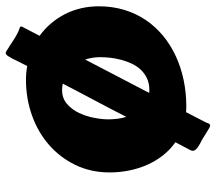

<svg xmlns="http://www.w3.org/2000/svg" viewBox="-62 -590 764 680"><g transform="rotate(-90 320.0 -250.0)"><path d="M283.7 27.8Q278.3 27.8 273.2 27.6Q268.1 27.3 262.7 26.9L229 92.3Q225.1 99.6 223.1 105.7Q221.2 111.8 215.8 112.3Q211.9 112.3 204.6 107.9L164.1 83Q161.1 81.5 154.8 78.4Q148.4 75.2 142.1 71Q135.7 66.9 130.9 61.8Q126 56.6 126 50.8Q126 46.4 128.9 41L156.2 -10.7Q129.9 -29.3 109.9 -54.7Q89.8 -80.1 76.4 -110.4Q63 -140.6 56.2 -174.6Q49.3 -208.5 49.3 -243.7Q49.3 -310.1 75.7 -364.7Q102.1 -419.4 147 -458.5Q191.9 -497.6 251.5 -518.8Q311 -540 377.4 -540Q402.8 -540 426.3 -535.6L452.6 -588.4Q459.5 -601.1 463.4 -606.2Q467.3 -611.3 471.7 -611.8Q474.6 -611.8 475.6 -611.3Q486.3 -605 497.1 -597.9Q507.8 -590.8 518.3 -584Q528.8 -577.1 539.3 -571.5Q549.8 -565.9 560.5 -562.5Q563 -561.5 564.7 -560.3Q566.4 -559.1 566.4 -556.6Q566.4 -555.7 566.2 -555.4Q565.9 -555.2 565.9 -554.7L533.2 -491.7Q557.6 -474.1 576.9 -451.4Q596.2 -428.7 609.9 -402.1Q623.5 -375.5 630.6 -345.2Q637.7 -314.9 637.7 -282.2Q637.7 -233.9 625 -191.9Q612.3 -149.9 588.9 -115.5Q565.4 -81.1 533.2 -54.4Q501 -27.8 461.4 -9.5Q421.9 8.8 377 18.3Q332 27.8 283.7 27.8ZM237.3 -249Q237.3 -232.4 239.3 -216.3Q241.2 -200.2 246.1 -184.6Q259.3 -210.9 274.4 -239.7Q289.6 -268.6 304.9 -297.6Q320.3 -326.7 335.4 -355.2Q350.6 -383.8 363.8 -409.7Q351.6 -412.1 341.3 -412.1Q312 -412.1 292 -394.8Q272 -377.4 260 -352.1Q248 -326.7 242.7 -298.6Q237.3 -270.5 237.3 -249ZM457.5 -277.8Q457.5 -304.2 449.2 -330.6L331.1 -104Q333.5 -103 335.9 -103Q338.4 -103 340.8 -103Q364.7 -103 382.8 -111.6Q400.9 -120.1 413.8 -134.3Q426.8 -148.4 435.1 -166.5Q443.4 -184.6 448.5 -204.1Q453.6 -223.6 455.6 -242.7Q457.5 -261.7 457.5 -277.8Z"/></g></svg>

Font: Carter One
Style: Regular
Weight: 400
Designer: vernon adams
Foundry: vernon adams
Version: Version 1.000